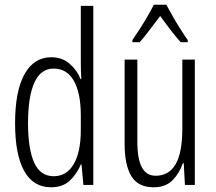

<svg xmlns="http://www.w3.org/2000/svg" viewBox="-20 -785 915 815"><path d="M197 10Q121 10 82.5 -59.5Q44 -129 44 -262Q44 -398 84 -470Q124 -542 198 -542Q244 -542 276 -514Q308 -486 322 -449H325Q324 -469 323.5 -486Q323 -503 323 -520V-760H376V0H334L326 -87H323Q307 -48 277 -19Q247 10 197 10ZM208 -37Q263 -37 293 -88.5Q323 -140 323 -233V-295Q323 -390 293.5 -442Q264 -494 208 -494Q153 -494 126 -434.5Q99 -375 99 -262Q99 -153 125 -95Q151 -37 208 -37Z M807 -532V0H765L760 -92H756Q742 -50 712.5 -20Q683 10 632 10Q566 10 537.5 -37.5Q509 -85 509 -173V-532H563V-185Q563 -109 582.5 -74Q602 -39 641 -39Q697 -39 725.5 -88Q754 -137 754 -240V-532ZM686 -765Q698 -742 715 -712.5Q732 -683 749 -656.5Q766 -630 777 -615V-606H747Q726 -629 703.5 -658.5Q681 -688 660 -717Q639 -690 615.5 -658.5Q592 -627 573 -606H542V-615Q556 -635 573 -661.5Q590 -688 606 -715.5Q622 -743 633 -765Z"/></svg>

Font: Noto Sans Malayalam ExtraCondensed Light
Style: Regular
Weight: 300
Width: 2
Designer: Jelle Bosma - Monotype Design Team
Foundry: Monotype Imaging Inc.
Version: Version 2.104; ttfautohint (v1.8.4.7-5d5b)